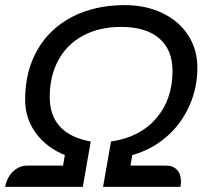

<svg xmlns="http://www.w3.org/2000/svg" viewBox="-20 -729 814 749"><path d="M174 -350Q174 -278 214.5 -234.5Q255 -191 334 -177L303 0H0Q7 -37 31 -60Q55 -83 87 -83H226L233 -124Q160 -154 119 -211Q78 -268 78 -340Q78 -451 126 -534.5Q174 -618 262 -663.5Q350 -709 467 -709Q549 -709 613.5 -678Q678 -647 714 -591.5Q750 -536 750 -465Q750 -385 718 -314.5Q686 -244 628.5 -194.5Q571 -145 496 -124L489 -83H628Q655 -83 670.5 -66.5Q686 -50 686 -21Q686 -14 684 0H382L413 -177Q525 -193 589 -267Q653 -341 653 -452Q653 -535 601 -579.5Q549 -624 452 -624Q368 -624 305 -590.5Q242 -557 208 -495Q174 -433 174 -350Z"/></svg>

Font: K2D
Style: Italic
Weight: 400
Italic angle: -10°
Designer: Katatrad Aksorn Co.,Ltd.
Foundry: Cadson Demak Co.,Ltd.
Version: Version 1.000; ttfautohint (v1.6)